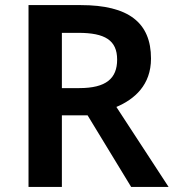

<svg xmlns="http://www.w3.org/2000/svg" viewBox="-20 -734 687 754"><path d="M297 -714H92V0H223V-281H324L495 0H642L437 -314C508 -344 573 -400 573 -504C573 -645 485 -714 297 -714ZM288 -605C392 -605 440 -576 440 -500C440 -426 397 -388 291 -388H223V-605Z"/></svg>

Font: Noto Sans Balinese SemiBold
Style: Regular
Weight: 600
Designer: Aditya Bayu, David Williams
Foundry: David Williams
Version: Version 2.005